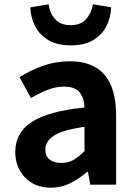

<svg xmlns="http://www.w3.org/2000/svg" viewBox="-20 -859 631 893"><path d="M217 14Q142 14 96.5 -33.5Q51 -81 51 -152Q51 -242 128 -292Q205 -342 373 -359Q372 -401 351 -428.5Q330 -456 278 -456Q239 -456 201 -441Q163 -426 124 -403L71 -500Q121 -532 180 -553Q239 -574 305 -574Q518 -574 520 -327V0H400L389 -60H386Q349 -28 307 -7Q265 14 217 14ZM265 -101Q297 -101 322 -115.5Q347 -130 373 -156V-269Q272 -255 231.5 -228.5Q191 -202 191 -164Q191 -131 212 -116Q233 -101 265 -101ZM309 -648Q246 -648 205 -672.5Q164 -697 143.5 -736.5Q123 -776 121 -825L206 -839Q211 -799 236 -770.5Q261 -742 309 -742Q356 -742 381 -770.5Q406 -799 412 -839L497 -825Q495 -776 474.5 -736.5Q454 -697 413.5 -672.5Q373 -648 309 -648Z"/></svg>

Font: Source Han Sans CN Bold
Style: Bold
Weight: 700
Designer: Ryoko NISHIZUKA 西塚涼子 (kana & ideographs); Paul D. Hunt (Latin, Greek & Cyrillic); Wenlong ZHANG 张文龙 (bopomofo); Sandoll 
Foundry: Adobe Systems Incorporated
Version: Version 1.00;May 30, 2023;FontCreator 11.5.0.2422 32-bit